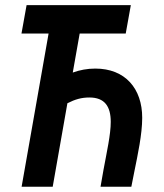

<svg xmlns="http://www.w3.org/2000/svg" viewBox="-20 -713 626 733"><path d="M62.5 0H181.2L237.3 -318.8C267.1 -334 291.5 -340.8 321.3 -340.8C379.4 -340.8 402.8 -307.1 402.8 -247.6C402.8 -199.2 387.7 -133.3 375 -64L363.8 0H481.4L493.2 -59.6C505.4 -120.1 522.9 -200.2 522.9 -263.2C522.9 -375 458 -451.2 343.8 -451.2C313.5 -451.2 284.7 -445.8 257.8 -436L284.2 -585H460L479.5 -693.4H81.5L62 -585H165.5Z"/></svg>

Font: Cascadia Mono PL SemiBold
Style: Italic
Weight: 600
Italic angle: -10°
Monospace: yes
Designer: Aaron Bell
Foundry: Saja Typeworks
Version: Version 2404.023